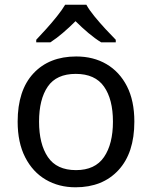

<svg xmlns="http://www.w3.org/2000/svg" viewBox="-20 -786 645 816"><path d="M551 -269Q551 -136 483.5 -63Q416 10 301 10Q230 10 174.5 -22.5Q119 -55 87 -117.5Q55 -180 55 -269Q55 -402 122 -474Q189 -546 304 -546Q377 -546 432.5 -513.5Q488 -481 519.5 -419.5Q551 -358 551 -269ZM146 -269Q146 -174 183.5 -118.5Q221 -63 303 -63Q384 -63 422 -118.5Q460 -174 460 -269Q460 -364 422 -418Q384 -472 302 -472Q220 -472 183 -418Q146 -364 146 -269ZM347 -766Q359 -744 381.5 -716.5Q404 -689 428.5 -662.5Q453 -636 472 -617V-606H410Q384 -622 356 -645.5Q328 -669 301 -696Q274 -669 247 -646Q220 -623 194 -606H134V-617Q153 -637 176.5 -663Q200 -689 222 -716.5Q244 -744 257 -766Z"/></svg>

Font: Noto Sans Takri
Style: Regular
Weight: 400
Designer: Monotype Design Team
Foundry: Monotype Imaging Inc.
Version: Version 2.003; ttfautohint (v1.8.4.7-5d5b)